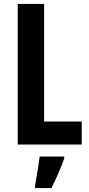

<svg xmlns="http://www.w3.org/2000/svg" viewBox="-20 -734 451 975"><path d="M70 0V-714H204V-117H395V0ZM306 71Q293 108 276 147Q259 186 241 221H158V208Q161 191 165.5 164.5Q170 138 174.5 110.5Q179 83 181 61H306Z"/></svg>

Font: Noto Sans Telugu ExtraCondensed
Style: Bold
Weight: 700
Width: 2
Designer: Jelle Bosma - Monotype Design Team
Foundry: Monotype Imaging Inc.
Version: Version 2.005; ttfautohint (v1.8.4.7-5d5b)